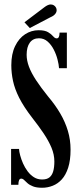

<svg xmlns="http://www.w3.org/2000/svg" viewBox="-20 -850 371 883"><path d="M174 13.5Q148 13.5 132 7.2Q116 1 106.5 -7.5Q97 -16 90.8 -22.2Q84.5 -28.5 77.5 -28.5Q64.5 -28.5 64.5 0H31V-165H67.5Q68 -153 72.8 -135.2Q77.5 -117.5 86 -98.2Q94.5 -79 107 -62.2Q119.5 -45.5 136 -35Q152.5 -24.5 173.5 -24.5Q195.5 -24.5 207.5 -34.2Q219.5 -44 224.8 -62.5Q230 -81 230 -107.5Q230 -139 216.8 -170.8Q203.5 -202.5 180.5 -236.8Q157.5 -271 128 -308.5Q89 -359 68.2 -400.2Q47.5 -441.5 39.8 -478Q32 -514.5 32 -550Q32 -602 49.5 -638Q67 -674 95.5 -692.5Q124 -711 157.5 -711Q186.5 -711 201.5 -701.8Q216.5 -692.5 224.5 -683Q232.5 -673.5 240.5 -673.5Q247 -673.5 250.2 -679.2Q253.5 -685 254 -700H287.5V-536.5H251.5Q250.5 -553 244.5 -576.5Q238.5 -600 227.2 -622Q216 -644 199 -659Q182 -674 159 -674Q132 -674 117.2 -654Q102.5 -634 102.5 -598Q102.5 -572 113.2 -543.2Q124 -514.5 146 -481Q168 -447.5 201 -406.5Q234.5 -367 257.2 -328Q280 -289 292.2 -248Q304.5 -207 304.5 -162Q304.5 -112.5 293.5 -78.8Q282.5 -45 264.2 -25Q246 -5 222.5 4.2Q199 13.5 174 13.5ZM117 -721 92.5 -747.5 184.5 -817Q191.5 -822.5 199 -826Q206.5 -829.5 213 -829.5Q221.5 -829.5 227.8 -825.5Q234 -821.5 237.5 -815Q240.5 -809.5 240.5 -803Q240.5 -793.5 233.2 -785Q226 -776.5 212.5 -771Z"/></svg>

Font: Imbue Thin 10pt SemiBold
Style: Regular
Weight: 600
Version: Version 1.102